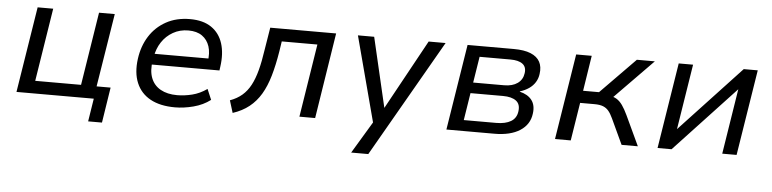

<svg xmlns="http://www.w3.org/2000/svg" viewBox="-43 -715 4445 1106"><g transform="rotate(5 2179.5 -162.5)"><path d="M484 133 505 0H58L137 -496H227L160 -73H425L492 -496H583L515 -72H596L564 133Z M975 9Q889 9 832.5 -22Q776 -53 751.5 -111.5Q727 -170 738 -251Q748 -325 784 -382Q820 -439 879.5 -472Q939 -505 1018 -505Q1094 -505 1141.5 -472.5Q1189 -440 1207.5 -382Q1226 -324 1215 -247L1212 -225H801L811 -288H1163L1140 -266Q1149 -320 1136.5 -358Q1124 -396 1093.5 -417.5Q1063 -439 1014 -439Q965 -439 925.5 -416.5Q886 -394 861 -356Q836 -318 828 -270L824 -250Q814 -190 830 -148Q846 -106 885 -84Q924 -62 981 -62Q1023 -62 1067.5 -73Q1112 -84 1153 -113L1179 -52Q1137 -20 1081.5 -5.5Q1026 9 975 9Z M1309 12 1287 -59Q1328 -74 1356.5 -98.5Q1385 -123 1404.5 -159.5Q1424 -196 1437.5 -247Q1451 -298 1461 -367L1482 -496H1863L1785 0H1694L1761 -423H1555L1546 -364Q1533 -284 1515 -222Q1497 -160 1470 -114.5Q1443 -69 1403.5 -37.5Q1364 -6 1309 12Z M2009 180 2131 -23 2127 25 1989 -496H2083L2177 -93L2398 -496H2496L2108 180Z M2544 0 2623 -496H2890Q2951 -496 2988.5 -480.5Q3026 -465 3041.5 -436Q3057 -407 3051 -366Q3048 -340 3034.5 -318Q3021 -296 2998.5 -280.5Q2976 -265 2947 -256L2946 -254Q2993 -243 3016 -213Q3039 -183 3032 -134Q3024 -71 2969 -35.5Q2914 0 2821 0ZM2639 -63H2826Q2880 -63 2911.5 -82Q2943 -101 2948 -140Q2954 -182 2928 -201.5Q2902 -221 2852 -221H2664ZM2674 -283H2853Q2901 -283 2930.5 -304Q2960 -325 2965 -363Q2970 -399 2946.5 -416.5Q2923 -434 2876 -434H2698Z M3172 0 3251 -496H3341L3309 -291H3401L3602 -496H3706L3470 -255L3454 -277Q3485 -274 3504 -262.5Q3523 -251 3538.5 -229Q3554 -207 3570 -173L3651 0H3557L3488 -148Q3476 -174 3463 -189.5Q3450 -205 3431 -212.5Q3412 -220 3381 -220H3298L3263 0Z M3765 0 3844 -496H3927L3867 -118L4220 -496H4301L4222 0H4139L4199 -379H4200L3846 0Z"/></g></svg>

Font: Nunito Sans 7pt
Style: Italic
Weight: 400
Italic angle: -9°
Designer: Vernon Adams
Foundry: Vernon Adams
Version: Version 3.101;gftools[0.9.27]